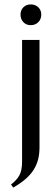

<svg xmlns="http://www.w3.org/2000/svg" viewBox="-20 -676 242 870"><path d="M73 -610Q73 -630 86 -643Q99 -656 119 -656Q140 -656 153.5 -643Q167 -630 167 -610Q167 -589 153.5 -575.5Q140 -562 119 -562Q99 -562 86 -575.5Q73 -589 73 -610ZM159 -9Q159 22 152.5 47Q146 72 132 94Q118 116 95.5 135.5Q73 155 40 174L30 160Q55 141 67.5 119Q80 97 80 56V-495H159Z"/></svg>

Font: Moniqa SemBd Narrow Heading
Style: Regular
Weight: 600
Width: 4
Designer: Rajesh Rajput
Foundry: Rajesh Rajput
Version: Version 1.000